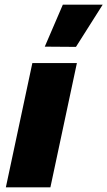

<svg xmlns="http://www.w3.org/2000/svg" viewBox="-20 -799 458 819"><path d="M304 -599 171 -600 248 -779H418ZM5 0 118 -530H308L195 0Z"/></svg>

Font: Be Vietnam Pro Black
Style: Italic
Weight: 900
Italic angle: -12°
Designer: Lam Bao, Tony Le, Vietanh Nguyen
Foundry: Yellow Type Foundry
Version: Version 1.002; ttfautohint (v1.8.3)